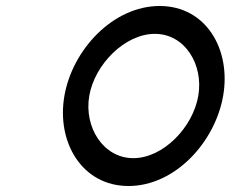

<svg xmlns="http://www.w3.org/2000/svg" viewBox="-20 -610 840 641"><path d="M497 -497C597 -497 660 -395 642 -290C624 -185 525 -82 425 -82C325 -82 260 -185 278 -290C296 -395 397 -497 497 -497ZM409 11C564 11 698 -135 725 -290C752 -445 668 -590 513 -590C358 -590 222 -445 195 -290C168 -135 254 11 409 11Z"/></svg>

Font: Charger Monospace
Style: Regular
Weight: 400
Designer: Jasper
Foundry: Cannot Into Space Fonts
Version: Version 0.980